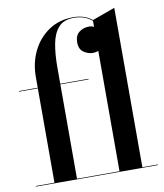

<svg xmlns="http://www.w3.org/2000/svg" viewBox="-85 -840 778 910"><g transform="rotate(-10 303.5 -385.0)"><path d="M13.8 -3H103.8V-457H13.8V-460H103.8V-512Q103.8 -579.5 131.3 -635.9Q158.9 -692.2 209.1 -726.1Q259.2 -760 327.2 -760Q356 -760 378.7 -752Q401.4 -744 417.6 -730.4L526.8 -770V-3H600.8V0H13.8ZM348 -457H212.2V-3H416.8V-581.9Q404.6 -577 390.8 -577Q367.5 -577 346.4 -591.5Q325.2 -606 325.2 -639Q325.2 -672 345.5 -687.7Q365.8 -703.4 394.2 -703.4Q406.2 -703.4 416.8 -698.1V-726.5Q401.6 -739.9 379.7 -748.2Q357.8 -756.6 328.8 -756.6Q281.1 -756.6 255.9 -728.9Q230.8 -701.2 221.5 -652.4Q212.2 -603.5 212.2 -540V-460H348Z"/></g></svg>

Font: Bodoni* 72 Medium
Style: Regular
Weight: 500
Version: Version 1.002; ttfautohint (v0.97) -l 8 -r 50 -G 200 -x 14 -